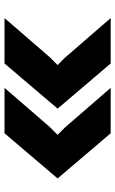

<svg xmlns="http://www.w3.org/2000/svg" viewBox="150 -660 510 850"><g transform="rotate(90 405.0 -235.0)"><path d="M369 -470 544 -268 577 -235 542 -200 369 0H570L770 -235L570 -470ZM261 -470H60L235 -268L268 -235L233 -200L60 0H261L461 -235Z"/></g></svg>

Font: Kreadon
Style: Regular
Weight: 400
Designer: kohakuno
Foundry: StudioGnu
Version: Version 1.000;Glyphs 3.1.2 (3151)